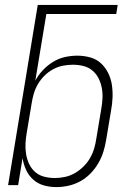

<svg xmlns="http://www.w3.org/2000/svg" viewBox="-20 -755 540 783"><path d="M210 8Q183 8 158.5 1Q134 -6 115.5 -22.5Q97 -39 86.5 -62Q76 -85 72 -110L54 0H13L134 -735H460L454 -698H169L124 -426Q136 -449 155 -469Q174 -489 197 -503Q220 -517 245.5 -522.5Q271 -528 295 -528Q322 -528 347.5 -521Q373 -514 391 -497.5Q409 -481 420.5 -458.5Q432 -436 436 -410.5Q440 -385 439 -358Q438 -331 433 -305L413 -185Q409 -160 401.5 -136Q394 -112 381 -89.5Q368 -67 349 -47.5Q330 -28 307 -15.5Q284 -3 259 2.5Q234 8 210 8ZM204 -29Q224 -29 245 -33.5Q266 -38 284.5 -48.5Q303 -59 319.5 -75Q336 -91 347 -110Q358 -129 364 -149.5Q370 -170 373 -191L393 -311Q397 -333 398 -354.5Q399 -376 395 -397Q391 -418 381.5 -436.5Q372 -455 356 -468Q340 -481 319.5 -486Q299 -491 277 -491Q257 -491 236.5 -487Q216 -483 196.5 -472.5Q177 -462 161.5 -446.5Q146 -431 135 -412.5Q124 -394 118 -373.5Q112 -353 109 -333L89 -213Q85 -191 84 -169Q83 -147 86.5 -126Q90 -105 99 -86Q108 -67 123.5 -53.5Q139 -40 160 -34.5Q181 -29 204 -29Z"/></svg>

Font: Iosevka Curly Extralight
Style: Italic
Weight: 200
Italic angle: -9°
Monospace: yes
Designer: Belleve Invis
Foundry: Belleve Invis
Version: Version 22.1.2; ttfautohint (v1.8.4)